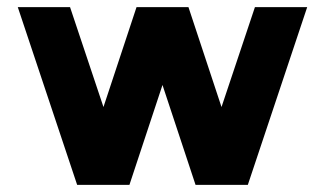

<svg xmlns="http://www.w3.org/2000/svg" viewBox="-20 -520 914 540"><path d="M344 0H197L30 -500H177L271 -219L364 -500H510L603 -219L697 -500H844L677 0H530L437 -281Z"/></svg>

Font: Urbanist Black
Style: Regular
Weight: 900
Designer: Corey Hu
Foundry: Corey Hu
Version: Version 1.330; ttfautohint (v1.8.4.7-5d5b)